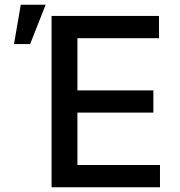

<svg xmlns="http://www.w3.org/2000/svg" viewBox="-20 -795 762 815"><path d="M198.9 0V-727.3H654.8V-632.8H308.6V-411.2H631V-317.1H308.6V-94.5H659.1V0ZM39.4 -608 68.2 -774.9H173.7L108 -608Z"/></svg>

Font: Inter P Medium
Style: Regular
Weight: 500
Designer: Rasmus Andersson
Foundry: rsms
Version: Version 3.018;git-588b23468